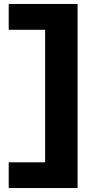

<svg xmlns="http://www.w3.org/2000/svg" viewBox="-20 -746 442 970"><path d="M24 204H372V-726H24V-595.5H208V74H24Z"/></svg>

Font: Anybody Thin ExtraBold
Style: Regular
Weight: 800
Version: Version 1.113;gftools[0.9.25]